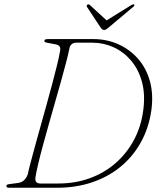

<svg xmlns="http://www.w3.org/2000/svg" viewBox="-20 -884 752 904"><path d="M10 -8.5Q10 -13 14.8 -15Q19.5 -17 31 -18L64.5 -22.5Q74 -23.5 82.5 -27.8Q91 -32 98.2 -40.5Q105.5 -49 110.5 -62.5Q115 -84.5 124.5 -120.2Q134 -156 146.2 -200.5Q158.5 -245 172.2 -294.2Q186 -343.5 200 -393.8Q214 -444 226.2 -490.2Q238.5 -536.5 248 -575Q257.5 -613.5 262 -639.5Q266 -656.5 261 -664.8Q256 -673 240 -675.5L209 -681.5Q197 -683.5 193 -685.2Q189 -687 189 -692Q189 -696 193 -698Q197 -700 207 -700H419Q482.5 -700 536.8 -675.8Q591 -651.5 630 -607.2Q669 -563 686 -501Q703 -439 692.5 -363.5Q680 -279 642 -211.8Q604 -144.5 545.5 -97.2Q487 -50 412 -25Q337 0 249 0H22Q15.5 0 12.8 -2.5Q10 -5 10 -8.5ZM254 -20Q334.5 -20 403 -45Q471.5 -70 524.2 -116Q577 -162 610.8 -225.2Q644.5 -288.5 654.5 -365Q664.5 -440 648.2 -499Q632 -558 597 -599Q562 -640 514.8 -661.5Q467.5 -683 415 -683H340Q327 -683 319 -677Q311 -671 308 -661Q303 -635.5 292.8 -595.8Q282.5 -556 268.8 -507Q255 -458 239.8 -404.5Q224.5 -351 209.5 -298Q194.5 -245 181.5 -197Q168.5 -149 159.5 -110.8Q150.5 -72.5 147 -49.5Q145 -34.5 150.5 -27.2Q156 -20 171.5 -20ZM483 -787 403.5 -860Q398 -865.5 392 -862.5Q389.5 -861 388.5 -858Q387.5 -855 389.5 -851.5L453.5 -754.5Q457.5 -749 461.2 -746Q465 -743 470.5 -743Q476 -743 480.5 -746Q485 -749 491.5 -754.5L607 -851.5Q611.5 -855 612.5 -858Q613.5 -861 611.5 -862.5Q609 -864.5 605.8 -863.5Q602.5 -862.5 598 -860L480.5 -787Z"/></svg>

Font: Fraunces Thin
Style: Italic
Weight: 250
Italic angle: -16°
Version: Version 1.000;[b76b70a41]